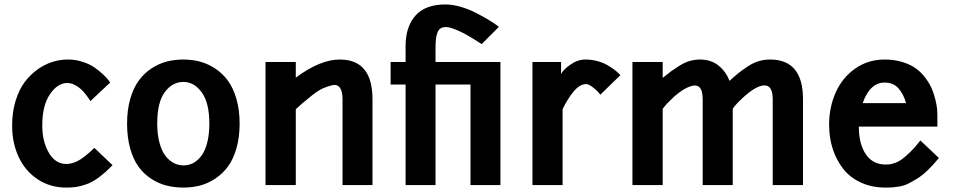

<svg xmlns="http://www.w3.org/2000/svg" viewBox="-20 -827 4271 858"><path d="M464.8 -468.8 472.2 -458 383.8 -375Q381.8 -378.4 378.7 -383.8Q375.5 -389.2 364.7 -403.1Q354 -417 342.8 -427.7Q331.5 -438.5 314.5 -447.3Q297.4 -456.1 280.8 -456.1Q237.3 -456.1 203.1 -405.8Q168.9 -355.5 168.9 -266.1Q168.9 -193.8 198.5 -144Q228 -94.2 275.9 -94.2Q300.8 -94.2 327.9 -107.9Q355 -121.6 401.9 -166L482.9 -88.9Q450.2 -55.2 420.9 -33.7Q391.6 -12.2 365 -3.2Q338.4 5.9 319.8 8.5Q301.3 11.2 275.9 11.2Q204.6 11.2 148.9 -25.4Q93.3 -62 63.7 -124.8Q34.2 -187.5 34.2 -266.1Q34.2 -325.2 49.3 -375.2Q64.5 -425.3 89.4 -459Q114.3 -492.7 147 -516.1Q179.7 -539.6 214.1 -550.3Q248.5 -561 283.2 -561Q317.9 -561 349.9 -550.5Q381.8 -540 403.1 -524.9Q424.3 -509.8 440.7 -494.4Q457 -479 464.8 -468.8Z M547.9 -274.9Q547.9 -335.9 562 -385Q576.2 -434.1 599.9 -466.6Q623.5 -499 656.2 -520.8Q689 -542.5 724.6 -551.8Q760.3 -561 799.8 -561Q838.9 -561 874.3 -551.5Q909.7 -542 942.4 -520.3Q975.1 -498.5 998.8 -466.1Q1022.5 -433.6 1036.6 -384.5Q1050.8 -335.4 1050.8 -274.9Q1050.8 -213.4 1036.6 -164.3Q1022.5 -115.2 998.8 -83Q975.1 -50.8 942.4 -29.1Q909.7 -7.3 874.3 2Q838.9 11.2 799.8 11.2Q760.3 11.2 724.9 2.4Q689.5 -6.3 656.5 -27.6Q623.5 -48.8 599.9 -80.8Q576.2 -112.8 562 -162.6Q547.9 -212.4 547.9 -274.9ZM915.5 -274.9Q915.5 -367.2 881.6 -414.1Q847.7 -460.9 799.8 -460.9Q750.5 -460.9 716.6 -415.5Q682.6 -370.1 682.6 -274.9Q682.6 -226.6 692.6 -189.2Q702.6 -151.9 719.5 -130.4Q736.3 -108.9 756.6 -98.4Q776.9 -87.9 799.8 -87.9Q817.4 -87.9 833.7 -94Q850.1 -100.1 865.2 -114.3Q880.4 -128.4 891.4 -149.4Q902.3 -170.4 908.9 -202.6Q915.5 -234.9 915.5 -274.9Z M1301.8 0H1166.5V-549.8H1301.8V-480Q1410.6 -561 1498.5 -561Q1644.5 -561 1644.5 -383.8V0H1510.7V-383.8Q1510.7 -419.4 1498.8 -435.3Q1486.8 -451.2 1465.1 -446.3Q1443.4 -441.4 1422.4 -431.9Q1401.4 -422.4 1373.5 -400.1Q1345.7 -377.9 1332.3 -366.5Q1318.8 -355 1301.8 -338.9Z M1926.3 -622.1V-549.8H2216.3V0H2082.5V-449.2H1926.3V0H1792.5V-449.2H1725.6V-549.8H1792.5V-622.1Q1792.5 -707 1836.4 -757.1Q1880.4 -807.1 1971.2 -807.1Q2001.5 -807.1 2037.4 -796.9Q2073.2 -786.6 2102.5 -771.7Q2131.8 -756.8 2156.7 -742.2Q2181.6 -727.5 2195.8 -717.3L2209.5 -707L2132.3 -629.9Q2127.9 -632.8 2120.1 -637.9Q2112.3 -643.1 2090.8 -656.2Q2069.3 -669.4 2050 -679.4Q2030.8 -689.5 2008.5 -697.8Q1986.3 -706.1 1972.2 -706.1Q1958 -706.1 1948.7 -700Q1939.5 -693.8 1934.8 -681.4Q1930.2 -668.9 1928.5 -655.5Q1926.8 -642.1 1926.3 -622.1Z M2359.4 -549.8H2487.3V-496.1Q2496.6 -515.6 2529.1 -538.3Q2561.5 -561 2596.2 -561Q2623 -561 2649.2 -554Q2675.3 -546.9 2693.1 -536.6Q2710.9 -526.4 2724.9 -515.9Q2738.8 -505.4 2745.6 -498L2752.4 -491.2L2662.6 -403.8Q2658.7 -409.2 2651.9 -417Q2645 -424.8 2627.9 -438Q2610.8 -451.2 2599.1 -451.2Q2570.8 -451.2 2543.5 -418.2Q2516.1 -385.3 2494.1 -338.9V0H2359.4Z M2941.4 0H2806.2V-549.8H2941.4V-479Q2967.3 -500 2978.8 -508.3Q2990.2 -516.6 3014.6 -532.2Q3039.1 -547.9 3061.8 -554.4Q3084.5 -561 3108.4 -561Q3157.2 -561 3190.4 -534.4Q3223.6 -507.8 3240.2 -465.8Q3265.6 -488.8 3279.5 -500Q3293.5 -511.2 3318.6 -528.3Q3343.8 -545.4 3369.1 -553.2Q3394.5 -561 3421.4 -561Q3568.4 -561 3568.4 -383.8V0H3433.1V-383.8Q3433.1 -448.2 3392.6 -445.3Q3354 -441.9 3294.4 -385.3Q3266.1 -358.9 3254.4 -340.8V0H3120.1V-383.8Q3120.1 -462.4 3061.5 -439.9Q3019 -424.3 2965.3 -368.7Q2949.7 -352.1 2941.4 -340.8Z M3685.1 -269Q3685.1 -348.6 3715.1 -415Q3745.1 -481.4 3802.5 -521.2Q3859.9 -561 3933.1 -561Q3977.5 -561 4014.4 -549.3Q4051.3 -537.6 4075.2 -519.5Q4099.1 -501.5 4117.2 -476.6Q4135.3 -451.7 4144.8 -428.7Q4154.3 -405.8 4160.2 -381.1Q4166 -356.4 4167.5 -341.6Q4168.9 -326.7 4168.9 -314.9V-261.2H3817.9Q3817.9 -183.6 3849.1 -137.7Q3880.4 -91.8 3937 -91.8Q3948.2 -91.8 3954.3 -92.3Q3960.4 -92.8 3977.1 -98.1Q3993.7 -103.5 4008.3 -113.8Q4022.9 -124 4045.9 -146Q4068.8 -168 4092.8 -199.2L4175.8 -121.1Q4149.9 -89.4 4124.8 -65.4Q4099.6 -41.5 4076.7 -27.6Q4053.7 -13.7 4035.9 -5.1Q4018.1 3.4 3997.8 6.6Q3977.5 9.8 3967.5 10.5Q3957.5 11.2 3941.4 11.2Q3940.4 11.2 3939.9 11.2Q3939.5 11.2 3938.5 11.2Q3937.5 11.2 3937 11.2Q3876 11.2 3827.1 -11.2Q3778.3 -33.7 3747.8 -72.8Q3717.3 -111.8 3701.2 -161.9Q3685.1 -211.9 3685.1 -269ZM3933.1 -458Q3867.7 -458 3835 -366.2H4028.8Q4018.6 -405.3 3995.6 -431.6Q3972.7 -458 3933.1 -458Z"/></svg>

Font: Junction Bold
Style: Bold
Weight: 700
Designer: Caroline Hadilaksono
Foundry: Caroline Hadilaksono
Version: Version 001.001